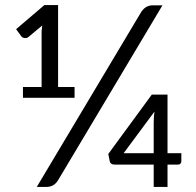

<svg xmlns="http://www.w3.org/2000/svg" viewBox="-20 -737 774 757"><path d="M640.5 0H586V-88H433Q415 -88 412.5 -102L407 -130L578.5 -364H640.5V-133H695V-100.5Q695 -96 691.5 -92Q688 -88 681.5 -88H640.5ZM163 0H125L534.5 -686Q552 -716 582 -716H620.5L209 -26.5Q193 0 163 0ZM274 -351.5H70.5V-394H144V-614L146.5 -636.5L92.5 -591.5Q88 -587 79.5 -587Q68.5 -587 63.5 -594.5L43.5 -622L155 -717H209V-394H274ZM586 -133V-254Q586 -274.5 589 -297L467.5 -133Z"/></svg>

Font: Verano Sans
Style: Regular
Weight: 400
Designer: Lukasz Dziedzic with Adam Twardoch and Botio Nikoltchev
Foundry: tyPoland Lukasz Dziedzic
Version: Version 3.001;December 28, 2019;FontCreator 12.0.0.2547 64-b